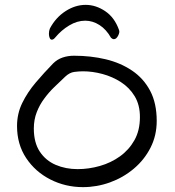

<svg xmlns="http://www.w3.org/2000/svg" viewBox="-20 -769 718 789"><path d="M332 -749Q374 -749 412.5 -723Q451 -697 469 -646Q473 -637 465.5 -622.5Q458 -608 448 -608Q442 -608 436 -614Q417 -648 389 -666Q361 -684 330 -684Q297 -684 264.5 -664.5Q232 -645 207 -615Q200 -606 193 -606Q187 -606 184 -613.5Q181 -621 181 -630Q181 -642 185 -652Q209 -697 249 -723Q289 -749 332 -749ZM321 0Q249 0 187 -31.5Q125 -63 87.5 -119.5Q50 -176 50 -251Q50 -302 71.5 -346Q93 -390 127 -430Q161 -470 198 -508Q215 -525 237 -532.5Q259 -540 284 -540Q353 -540 414 -525.5Q475 -511 522.5 -479Q570 -447 597 -396Q624 -345 624 -272Q624 -212 598.5 -162Q573 -112 529.5 -75.5Q486 -39 432 -19.5Q378 0 321 0ZM299 -74Q345 -74 390.5 -87Q436 -100 473 -126.5Q510 -153 532.5 -193Q555 -233 555 -288Q555 -338 533.5 -373.5Q512 -409 477 -431.5Q442 -454 401 -465Q360 -476 321 -476Q305 -476 285.5 -473.5Q266 -471 248 -454Q226 -433 203.5 -411.5Q181 -390 162 -364Q143 -339 131 -308Q119 -277 119 -241Q119 -183 143.5 -146Q168 -109 209 -91.5Q250 -74 299 -74Z"/></svg>

Font: Fuzzy Bubbles
Style: Regular
Weight: 400
Designer: Robert E. Leuschke
Foundry: Robert E. Leuschke
Version: Version 1.010; ttfautohint (v1.8.3)